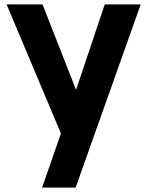

<svg xmlns="http://www.w3.org/2000/svg" viewBox="-20 -510 673 876"><path d="M172 346 258 99 10 -490H174L327 -100L458 -490H622L325 346Z"/></svg>

Font: Cafe24 Ohsquare
Style: Bold
Weight: 700
Designer: Cafe24 thkim, hmlim, mnelim, nhlee, sslee, sskim, smlim, yjkim, sdjeong, hskwak & 4IRTF
Foundry: Cafe24
Version: Version 1.000